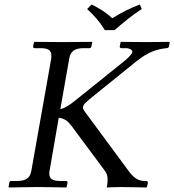

<svg xmlns="http://www.w3.org/2000/svg" viewBox="-20 -832 774 853"><path d="M200 -72 241 -309C268 -305 282 -294 299 -271L446 -73C456 -60 458 -47 458 -34C458 -24 457 -15 456 -7L454 -1L456 1C456 1 480 -1 516 -1C555 -1 630 1 630 1L633 -1L637 -20C638 -25 633 -28 628 -28H622C593 -28 572 -44 551 -73L359 -333C352 -342 347 -350 349 -358C350 -367 362 -379 397 -407L584 -558C641 -604 678 -613 719 -618C725 -618 730 -621 731 -626L734 -645L730 -646C730 -646 669 -645 633 -645C594 -645 518 -646 518 -646L516 -645L512 -626C511 -621 515 -618 519 -618H540C556 -618 568 -609 568 -603C568 -595 557 -581 534 -562L315 -386C289 -365 269 -352 248 -347L288 -574C293 -602 310 -618 351 -618H377C382 -618 385 -621 386 -626L390 -645L388 -646C388 -646 294 -645 259 -645C220 -645 133 -646 133 -646L131 -645L127 -626C126 -621 130 -618 134 -618H161C194 -618 208 -608 208 -586V-574L119 -72C114 -44 98 -28 57 -28H30C25 -28 22 -25 21 -20L18 -1L20 1C20 1 113 -1 148 -1C188 -1 274 1 274 1L276 -1L280 -20C281 -25 277 -28 273 -28H247C213 -28 199 -38 199 -60C199 -63 199 -67 200 -72ZM446 -698H489C527 -731 566 -764 610 -792L601 -812C559 -796 522 -778 479 -751C452 -776 422 -795 387 -812L367 -792C397 -765 424 -734 446 -698Z"/></svg>

Font: Libertinus Serif
Style: Italic
Weight: 400
Italic angle: -12°
Designer: Philipp H. Poll, Khaled Hosny
Foundry: Caleb Maclennan
Version: Version 7.050;RELEASE